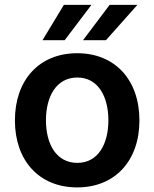

<svg xmlns="http://www.w3.org/2000/svg" viewBox="-20 -776 648 806"><path d="M304 10.7C463.8 10.7 565.3 -101.9 565.3 -270.6C565.3 -439.6 463.8 -552.6 304 -552.6C144.2 -552.6 42.6 -439.6 42.6 -270.6C42.6 -101.9 144.2 10.7 304 10.7ZM158.4 -607.2H251.4L364 -755.7H248.2ZM172.9 -271C172.9 -370.7 216.3 -450.6 304.7 -450.6C391.7 -450.6 435 -370.7 435 -271C435 -171.2 391.7 -92.3 304.7 -92.3C216.3 -92.3 172.9 -171.2 172.9 -271ZM328.5 -607.2H424.7L556.8 -755.7H440.3Z"/></svg>

Font: Margiela Sans Semi Bold
Style: Regular
Weight: 600
Designer: Stefan Endress, Andreas Faust
Version: Version 1.100;FEAKit 1.0